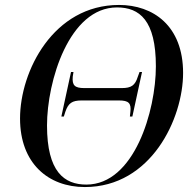

<svg xmlns="http://www.w3.org/2000/svg" viewBox="-20 -745 782 776"><path d="M323 11C591 11 720 -266 720 -450C720 -641 599 -725 461 -725C196 -725 61 -458 61 -266C61 -85 175 11 323 11ZM329 1C240 1 170 -50 170 -238C170 -416 259 -715 453 -715C544 -715 610 -663 610 -477C610 -298 523 1 329 1ZM228 -274H238L244 -293C256 -328 271 -339 310 -339H461C500 -339 511 -328 507 -293L505 -274H515L554 -454H544L537 -435C526 -400 511 -389 472 -389H321C282 -389 271 -400 274 -435L277 -454H267Z"/></svg>

Font: Noto Serif Display
Style: Italic
Weight: 400
Italic angle: -12°
Designer: Monotype Design Team
Foundry: Monotype Imaging Inc.
Version: Version 2.009